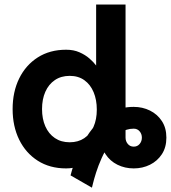

<svg xmlns="http://www.w3.org/2000/svg" viewBox="-20 -743 766 861"><path d="M414.1 -251.5Q414.1 -207.5 399.5 -174.6Q385 -141.6 357.8 -123.3Q330.6 -105 292.5 -105Q253.9 -105 226.1 -123.9Q198.2 -142.8 183.3 -176.4Q168.5 -210 168.5 -253.9Q168.5 -297.9 183.3 -331.4Q198.2 -365 226.1 -383.9Q253.9 -402.8 292.6 -402.8Q331.3 -402.8 358.4 -383.3Q385.5 -363.8 399.8 -329.6Q414.1 -295.4 414.1 -251.5ZM417 -58.6 433.1 -125.7Q433.1 -82.4 453.3 -51.6Q473.4 -20.8 506.7 -4.3Q540 12.2 579.7 12.2Q619.4 12.2 652.6 -4.3Q685.8 -20.8 706 -51.6Q726.1 -82.5 726.1 -125.8Q726.1 -169.2 705.9 -200Q685.8 -230.8 652.5 -247.2Q619.3 -263.7 579.6 -263.7Q525.6 -263.7 483.5 -241.5Q441.4 -219.2 410 -184.3Q378.7 -149.4 356.9 -110.1Q335.2 -70.8 321.9 -35.9Q308.6 -1 302.5 21.2Q296.4 43.5 296.4 43.5L392.3 98.6Q392.3 98.6 397 79.5Q401.6 60.3 411.1 30.2Q420.7 0 435.7 -33.7Q450.7 -67.4 471.4 -97.5Q492.2 -127.7 519.2 -146.9Q546.2 -166 579.6 -166Q596.1 -166 606.1 -154.1Q616.2 -142.3 616.2 -125.8Q616.2 -109.4 606.2 -97.4Q596.1 -85.4 579.7 -85.4Q563.2 -85.4 553.1 -97.5Q543 -109.6 543 -125.7V-722.7H411.1V-449.2Q399.7 -464.6 381 -480.8Q362.3 -497.1 336.3 -508.5Q310.4 -520 276.6 -520Q203.4 -520 149.4 -485.6Q95.5 -451.2 66 -391.1Q36.6 -331.1 36.6 -253.9Q36.6 -176.8 66 -116.7Q95.5 -56.6 149.4 -22.2Q203.4 12.2 276.6 12.2Q310.3 12.2 338.3 0.9Q366.2 -10.5 386.5 -27Q406.7 -43.5 417 -58.6Z"/></svg>

Font: Giphurs
Style: Regular
Weight: 400
Version: Version 2.010